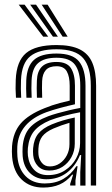

<svg xmlns="http://www.w3.org/2000/svg" viewBox="-20 -804 485 832"><path d="M373.5 0V-432.5Q373.5 -513.5 340.4 -552Q307.2 -590.5 225 -590.5Q149 -590.5 111.5 -560.5Q74 -530.5 71 -457Q70.2 -438 70.4 -419Q70.5 -400 71.8 -380.5H49.2Q47.8 -401.8 47.5 -419.2Q47.2 -436.8 48.2 -458Q51.5 -539.2 93.1 -574Q134.8 -608.8 225 -608.8Q289 -608.8 326.5 -589.6Q364 -570.5 380.2 -531.5Q396.5 -492.5 396.5 -432.5V0ZM187.8 -45.2Q230 -45.2 261.2 -65.5Q292.5 -85.8 309.8 -117.5Q327 -149.2 327 -183.2V-317.5Q294.8 -311.8 257.8 -302Q220.8 -292.2 196.2 -282.5Q150.5 -263.5 128 -236.1Q105.5 -208.8 100.8 -162.8Q100 -154.2 100.1 -145.5Q100.2 -136.8 101 -129Q105.8 -91.5 127.6 -68.4Q149.5 -45.2 187.8 -45.2ZM193 -65Q162.5 -65 144.5 -84Q126.5 -103 123.8 -131.2Q123 -139.5 123 -147.1Q123 -154.8 123.5 -161.8Q126.8 -201.5 146 -225Q165.2 -248.5 204 -264.8Q229.5 -275.2 252.8 -282.1Q276 -289 304 -294.8V-181.2Q304 -149.8 289.6 -123.2Q275.2 -96.8 250.4 -80.9Q225.5 -65 193 -65ZM196 -82.8Q219.5 -82.8 238.8 -95.8Q258 -108.8 269.5 -130.6Q281 -152.5 281 -179.2V-271.8Q264 -267 247.1 -261Q230.2 -255 211.8 -247.2Q178.2 -232.5 163.2 -212.9Q148.2 -193.2 146.5 -160.8Q146 -152.2 146.1 -145.6Q146.2 -139 146.8 -133Q148.8 -113.8 161.5 -98.2Q174.2 -82.8 196 -82.8ZM167.2 8.8Q110.5 8.8 74.4 -25.5Q38.2 -59.8 32.5 -123.8Q31.5 -136 31.5 -147.4Q31.5 -158.8 32.2 -170.8Q37 -231 69.9 -269.1Q102.8 -307.2 173 -335.2Q189.5 -342 205.5 -347.4Q221.5 -352.8 240 -357.8Q258.5 -362.8 282 -368V-432.5Q282 -472 269.5 -494.5Q257 -517 225 -517Q193.2 -517 178.5 -500.2Q163.8 -483.5 162.5 -452.5Q162 -443.2 161.9 -422.5Q161.8 -401.8 162.8 -380.5H140Q139 -402.8 139.1 -422.1Q139.2 -441.5 139.8 -454.5Q141.2 -495 161.6 -515.2Q182 -535.5 225 -535.5Q270.2 -535.5 287.5 -508.5Q304.8 -481.5 304.8 -432.5V-352.2Q272.5 -345 239.8 -336.1Q207 -327.2 181 -317.8Q121.5 -295.8 89.8 -258.5Q58 -221.2 55 -168.8Q54.8 -159 54.6 -147.5Q54.5 -136 55.5 -125.8Q59.8 -72.5 90.9 -40.8Q122 -9 174 -9Q220.8 -9 254.5 -28.8Q288.2 -48.5 311 -83.8H316.2L307 -21.8V0H284.2L284 -7L296.8 -47H292.5Q268.8 -17.8 238.1 -4.5Q207.5 8.8 167.2 8.8ZM327.8 0.2V-58.2L331.8 -132H326.5Q307 -83.8 269.4 -55.4Q231.8 -27 180.2 -27.2Q137.5 -27.5 109.9 -54.1Q82.2 -80.8 78.2 -127.2Q77.5 -136.5 77.5 -147Q77.5 -157.5 78 -166.8Q81.8 -219.5 108.4 -249.8Q135 -280 188.8 -300.2Q205.2 -306.5 229.2 -313.2Q253.2 -320 279.2 -326.1Q305.2 -332.2 327.8 -336.2V-432.5Q327.8 -491.8 305.4 -522.8Q283 -553.8 225 -553.8Q171.8 -553.8 145.4 -530.8Q119 -507.8 116.8 -455Q116.2 -440.2 116.1 -420.6Q116 -401 117.2 -380.5H94.5Q93.2 -401 93.2 -420.6Q93.2 -440.2 93.8 -455.5Q96.5 -517 127.2 -544.5Q158 -572 225 -572Q294.8 -572 322.6 -537.5Q350.5 -503 350.5 -432.5V0.2ZM167.2 -645 61 -783.8H86.5L189 -645ZM209.5 -645 110.8 -783.8H136.2L231 -645ZM251.5 -645 160.5 -783.8H186.2L273.2 -645Z"/></svg>

Font: Big Shoulders Inline Text Thin
Style: Bold
Weight: 700
Version: Version 2.002